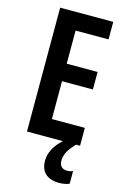

<svg xmlns="http://www.w3.org/2000/svg" viewBox="-140 -777 697 1069"><g transform="rotate(15 209.0 -242.0)"><path d="M295 108C295 74 308 45 351 0H374V-103H184V-321H362V-422H184V-613H374V-714H68V0H275C229 41 207 87 207 130C207 194 243 230 315 230C340 230 360 225 373 219V146C365 150 355 153 339 153C311 153 295 136 295 108Z"/></g></svg>

Font: Noto Sans Devanagari ExtraCondensed SemiBold
Style: Regular
Weight: 600
Width: 2
Designer: Jelle Bosma - Monotype Design Team
Foundry: Monotype Imaging Inc.
Version: Version 2.004